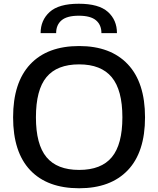

<svg xmlns="http://www.w3.org/2000/svg" viewBox="-20 -996 845 1026"><path d="M403 10Q233 10 141.5 -86.5Q50 -183 50 -369Q50 -555 141.5 -652.5Q233 -750 403 -750Q571 -750 663 -652.5Q755 -555 755 -369Q755 -183 663 -86.5Q571 10 403 10ZM403 -88Q521 -88 577.5 -156Q634 -224 634 -369Q634 -515 577 -583.5Q520 -652 403 -652Q285 -652 228.5 -584Q172 -516 172 -369Q172 -224 228.5 -156Q285 -88 403 -88ZM522 -819Q522 -863 493 -887.5Q464 -912 401 -912Q338 -912 309 -887.5Q280 -863 280 -819H197Q197 -888 245.5 -932Q294 -976 401 -976Q508 -976 556.5 -932.5Q605 -889 605 -819Z"/></svg>

Font: Encode Sans Wide
Style: Medium
Weight: 500
Designer: Pablo Impallari, Andres Torresi
Foundry: Pablo Impallari, Andres Torresi
Version: Version 1.000; ttfautohint (v1.00) -l 8 -r 50 -G 200 -x 14 -